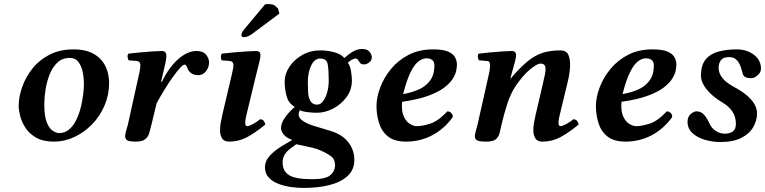

<svg xmlns="http://www.w3.org/2000/svg" viewBox="-20 -687 3766 945"><path d="M72 -165Q72 -210 89 -258.5Q106 -307 139.5 -349.5Q173 -392 224 -418Q275 -444 342 -444Q394 -444 428 -428.5Q462 -413 481.5 -388.5Q501 -364 509 -335Q517 -306 517 -279Q517 -220 494.5 -167.5Q472 -115 433 -75Q394 -35 345.5 -12.5Q297 10 246 10Q192 10 158 -9.5Q124 -29 105.5 -57.5Q87 -86 79.5 -115.5Q72 -145 72 -165ZM198 -173Q198 -112 211.5 -81.5Q225 -51 242.5 -41.5Q260 -32 271 -32Q300 -32 321 -50.5Q342 -69 356 -98Q370 -127 378 -160Q386 -193 389.5 -223Q393 -253 393 -272Q393 -303 387 -332.5Q381 -362 366 -382Q351 -402 323 -402Q287 -402 262.5 -379Q238 -356 224 -320Q210 -284 204 -245Q198 -206 198 -173Z M773 -285 777 -284Q810 -354 856 -395Q902 -436 947 -436Q980 -436 994.5 -417.5Q1009 -399 1009 -380Q1009 -356 994 -336.5Q979 -317 955 -317Q928 -317 912 -335Q906 -341 901 -355Q896 -369 888 -369Q881 -369 865.5 -352Q850 -335 830 -307Q810 -279 789.5 -245.5Q769 -212 751 -179L725 -72Q720 -52 715 -33.5Q710 -15 695.5 -2.5Q681 10 649 10Q613 10 604.5 2.5Q596 -5 596 -17Q596 -29 600.5 -42.5Q605 -56 609 -72L663 -316Q668 -337 669.5 -348.5Q671 -360 671 -367Q671 -375 666.5 -380.5Q662 -386 653 -387L613 -390Q609 -397 608 -407Q607 -417 612 -423Q636 -426 668.5 -429Q701 -432 731 -434Q761 -436 777 -436Q799 -436 799 -411Q799 -398 793.5 -373.5Q788 -349 781 -320Z M1241 -320 1196 -134Q1193 -123 1190 -108.5Q1187 -94 1187 -83Q1187 -66 1197 -66Q1205 -66 1223.5 -75.5Q1242 -85 1260 -100Q1271 -100 1277.5 -92.5Q1284 -85 1286 -74Q1236 -33 1195.5 -11.5Q1155 10 1108 10Q1083 10 1073 -6Q1063 -22 1063 -46Q1063 -64 1066.5 -84Q1070 -104 1075 -125L1120 -316Q1125 -337 1127 -348.5Q1129 -360 1129 -367Q1129 -375 1124.5 -380.5Q1120 -386 1111 -387L1071 -390Q1067 -397 1067 -407Q1067 -417 1072 -423Q1096 -426 1129.5 -429Q1163 -432 1194 -434Q1225 -436 1241 -436Q1262 -436 1262 -415Q1262 -402 1255 -375.5Q1248 -349 1241 -320ZM1284 -665Q1290 -667 1299 -667Q1326 -667 1334.5 -658Q1343 -649 1349 -644L1355 -620L1218 -518Q1208 -511 1198 -507.5Q1188 -504 1180 -504Q1168 -504 1168 -515Q1168 -517 1170 -524Q1172 -531 1179 -539Z M1712 -291Q1712 -245 1685.5 -209Q1659 -173 1619.5 -152.5Q1580 -132 1540 -132Q1519 -132 1493.5 -135Q1468 -138 1456 -145Q1442 -118 1461 -100Q1480 -82 1518.5 -69.5Q1557 -57 1602 -44Q1663 -27 1693.5 12Q1724 51 1724 100Q1724 149 1690.5 179.5Q1657 210 1601 224Q1545 238 1476 238Q1446 238 1412.5 233.5Q1379 229 1349.5 217.5Q1320 206 1302 186Q1284 166 1284 136Q1284 106 1306.5 81Q1329 56 1361 36Q1393 16 1419 2Q1388 -9 1375.5 -26Q1363 -43 1363 -56Q1363 -79 1381 -106Q1399 -133 1431 -161Q1400 -178 1390.5 -214Q1381 -250 1381 -283Q1381 -323 1404.5 -358.5Q1428 -394 1468 -416.5Q1508 -439 1557 -439Q1590 -439 1624.5 -430Q1659 -421 1675 -401Q1701 -425 1721.5 -435.5Q1742 -446 1763 -446Q1787 -446 1798.5 -432.5Q1810 -419 1810 -405Q1810 -390 1797.5 -380Q1785 -370 1771 -370Q1758 -370 1753 -376.5Q1748 -383 1744 -389Q1742 -393 1739 -396Q1736 -399 1729 -399Q1724 -399 1713.5 -394Q1703 -389 1692 -378Q1703 -364 1707.5 -337.5Q1712 -311 1712 -291ZM1598 -291Q1598 -342 1593 -370.5Q1588 -399 1556 -399Q1528 -399 1511.5 -364.5Q1495 -330 1495 -282Q1495 -258 1496.5 -232.5Q1498 -207 1508 -189.5Q1518 -172 1541 -172Q1557 -172 1570 -189Q1583 -206 1590.5 -233Q1598 -260 1598 -291ZM1438 23Q1426 32 1410 43.5Q1394 55 1382.5 72Q1371 89 1371 113Q1371 154 1402 174.5Q1433 195 1517 195Q1583 195 1606 175Q1629 155 1629 127Q1629 101 1615 87Q1601 73 1559 54Q1543 46 1517.5 40Q1492 34 1469.5 29.5Q1447 25 1438 23Z M2229 -369Q2229 -358 2225.5 -339.5Q2222 -321 2208.5 -299.5Q2195 -278 2166.5 -256Q2138 -234 2087.5 -215.5Q2037 -197 1959 -186Q1955 -140 1967.5 -113.5Q1980 -87 1998.5 -76.5Q2017 -66 2031 -66Q2058 -66 2097.5 -78.5Q2137 -91 2182 -139Q2193 -139 2201.5 -130.5Q2210 -122 2208 -110Q2165 -51 2106 -20.5Q2047 10 1979 10Q1921 10 1889.5 -15.5Q1858 -41 1845.5 -81.5Q1833 -122 1833 -165Q1833 -207 1851 -255.5Q1869 -304 1904 -347Q1939 -390 1991 -417Q2043 -444 2112 -444Q2160 -444 2185.5 -433Q2211 -422 2220 -404.5Q2229 -387 2229 -369ZM2118 -365Q2118 -384 2107 -392Q2096 -400 2079 -400Q2060 -400 2040 -385Q2020 -370 2001 -332Q1982 -294 1964 -224Q2001 -230 2036.5 -244.5Q2072 -259 2095 -288Q2118 -317 2118 -365Z M2617 -125 2652 -275Q2658 -300 2662.5 -322.5Q2667 -345 2663.5 -359.5Q2660 -374 2640 -374Q2624 -374 2589 -345.5Q2554 -317 2517 -262Q2493 -226 2477 -176.5Q2461 -127 2448 -72Q2444 -55 2440 -36Q2436 -17 2422.5 -3.5Q2409 10 2374 10Q2335 10 2326 2.5Q2317 -5 2317 -17Q2317 -25 2321.5 -41Q2326 -57 2330 -72L2386 -321Q2390 -339 2391 -349.5Q2392 -360 2392 -367Q2392 -375 2389 -380.5Q2386 -386 2377 -387L2337 -390Q2333 -397 2332 -407Q2331 -417 2336 -423Q2360 -426 2392 -429Q2424 -432 2453.5 -434Q2483 -436 2499 -436Q2520 -436 2520 -415Q2520 -402 2512.5 -375.5Q2505 -349 2497 -320L2492 -301L2493 -300Q2539 -354 2576 -384.5Q2613 -415 2651 -427Q2689 -439 2738 -439Q2769 -439 2778.5 -414.5Q2788 -390 2785.5 -354Q2783 -318 2774 -283L2738 -134Q2735 -123 2732 -108.5Q2729 -94 2729 -83Q2729 -66 2739 -66Q2747 -66 2765.5 -75.5Q2784 -85 2802 -100Q2813 -100 2819.5 -92.5Q2826 -85 2828 -74Q2778 -33 2737.5 -11.5Q2697 10 2650 10Q2625 10 2615 -6Q2605 -22 2605 -46Q2605 -64 2608.5 -84Q2612 -104 2617 -125Z M3309 -369Q3309 -358 3305.5 -339.5Q3302 -321 3288.5 -299.5Q3275 -278 3246.5 -256Q3218 -234 3167.5 -215.5Q3117 -197 3039 -186Q3035 -140 3047.5 -113.5Q3060 -87 3078.5 -76.5Q3097 -66 3111 -66Q3138 -66 3177.5 -78.5Q3217 -91 3262 -139Q3273 -139 3281.5 -130.5Q3290 -122 3288 -110Q3245 -51 3186 -20.5Q3127 10 3059 10Q3001 10 2969.5 -15.5Q2938 -41 2925.5 -81.5Q2913 -122 2913 -165Q2913 -207 2931 -255.5Q2949 -304 2984 -347Q3019 -390 3071 -417Q3123 -444 3192 -444Q3240 -444 3265.5 -433Q3291 -422 3300 -404.5Q3309 -387 3309 -369ZM3198 -365Q3198 -384 3187 -392Q3176 -400 3159 -400Q3140 -400 3120 -385Q3100 -370 3081 -332Q3062 -294 3044 -224Q3081 -230 3116.5 -244.5Q3152 -259 3175 -288Q3198 -317 3198 -365Z M3725 -359Q3728 -335 3713.5 -321Q3699 -307 3688 -304Q3672 -300 3655 -305Q3638 -310 3635 -326Q3631 -344 3624 -362.5Q3617 -381 3604 -393.5Q3591 -406 3569 -406Q3540 -406 3528.5 -391Q3517 -376 3517 -355Q3517 -330 3530 -311Q3543 -292 3560.5 -279.5Q3578 -267 3591 -260Q3647 -231 3676.5 -197.5Q3706 -164 3706 -129Q3706 -94 3687.5 -61.5Q3669 -29 3629 -8.5Q3589 12 3526 12Q3486 12 3449 1Q3412 -10 3388 -32Q3364 -54 3364 -88Q3364 -112 3379.5 -125.5Q3395 -139 3408 -139Q3430 -139 3444.5 -123Q3459 -107 3471 -81Q3482 -56 3503 -42.5Q3524 -29 3547 -29Q3570 -29 3586 -39.5Q3602 -50 3602 -78Q3602 -113 3584 -139Q3566 -165 3535 -183Q3486 -212 3458 -247Q3430 -282 3430 -314Q3430 -367 3453.5 -395Q3477 -423 3517.5 -433.5Q3558 -444 3606 -444Q3653 -444 3687 -420Q3721 -396 3725 -359Z"/></svg>

Font: Libertinus Serif SemiBold
Style: Italic
Weight: 600
Italic angle: -11.5°
Designer: Philipp H. Poll, Khaled Hosny
Foundry: Caleb Maclennan
Version: Version 7.051;RELEASE